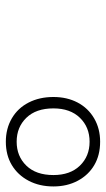

<svg xmlns="http://www.w3.org/2000/svg" viewBox="131 -1302 371 674"><g transform="rotate(90 317.0 -964.5)"><path d="M477 -799Q431 -799 395 -820Q359 -841 339.5 -879Q320 -917 320 -966Q320 -1014 339.5 -1051Q359 -1088 395 -1109Q431 -1130 477 -1130Q524 -1130 559 -1109.5Q594 -1089 614 -1051.5Q634 -1014 634 -966Q634 -917 614 -879Q594 -841 559 -820Q524 -799 477 -799ZM477 -837Q528 -837 561 -871Q594 -905 594 -966Q594 -1025 561 -1059Q528 -1093 477 -1093Q426 -1093 393 -1059Q360 -1025 360 -966Q360 -905 393 -871Q426 -837 477 -837Z"/></g></svg>

Font: Playwrite CU Thin
Style: Regular
Weight: 250
Designer: Veronika Burian, José Scaglione
Foundry: TypeTogether
Version: Version 1.002